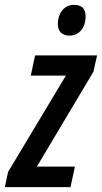

<svg xmlns="http://www.w3.org/2000/svg" viewBox="-57 -767 418 787"><path d="M228 -621C271 -621 294 -658 294 -699C294 -731 279 -747 246 -747C203 -747 180 -709 180 -669C180 -640 196 -621 228 -621ZM-37 0H232L250 -84H94L326 -473L341 -540H87L69 -457H213L-24 -62Z"/></svg>

Font: Noto Sans UI Condensed Medium
Style: Italic
Weight: 500
Width: 3
Italic angle: -12°
Designer: Monotype Design Team
Foundry: Monotype Imaging Inc.
Version: Version 1.901